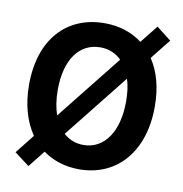

<svg xmlns="http://www.w3.org/2000/svg" viewBox="-89 -868 948 994"><g transform="rotate(10 385.0 -370.5)"><path d="M550 -491C561 -457 566 -417 566 -373C566 -215 496 -114 387 -114C346 -114 311 -128 282 -154ZM227 -241C214 -278 207 -323 207 -373C207 -532 277 -627 387 -627C431 -627 469 -611 498 -582ZM736 -724 659 -784 585 -691C531 -732 464 -754 387 -754C190 -754 56 -614 56 -373C56 -268 82 -181 127 -116L48 -16L126 43L196 -45C248 -7 313 14 387 14C582 14 717 -133 717 -373C717 -473 694 -556 652 -618Z"/></g></svg>

Font: Source Han Sans SC Bold
Style: Regular
Weight: 700
Designer: Ryoko NISHIZUKA (kana & ideographs); Paul D. Hunt (Latin, Greek & Cyrillic); Wenlong ZHANG (bopomofo); Sandoll Communica
Foundry: Adobe Systems Incorporated
Version: Version 1.001;PS 1.001;hotconv 1.0.78;makeotf.lib2.5.61930